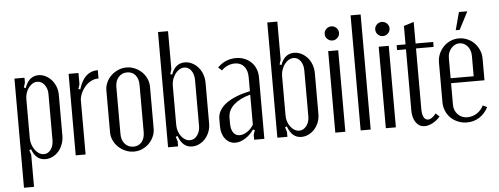

<svg xmlns="http://www.w3.org/2000/svg" viewBox="-54 -847 3023 1162"><g transform="rotate(-5 1457.5 -266.0)"><path d="M100 -436 111 -432Q136 -503 194 -503Q217 -503 237.5 -492.5Q258 -482 273.5 -464.5Q289 -447 298 -423.5Q307 -400 307 -374V-126Q307 -99 298 -74.5Q289 -50 273.5 -32Q258 -14 237 -3.5Q216 7 193 7Q135 7 111 -60L100 -56L109 -27V168H48V-495H109V-465ZM109 -127Q109 -107 115.5 -88.5Q122 -70 132.5 -55.5Q143 -41 157 -32.5Q171 -24 186 -24Q212 -24 228.5 -47Q245 -70 245 -105V-384Q245 -418 227 -441Q209 -464 183 -464Q168 -464 155 -456Q142 -448 131.5 -434.5Q121 -421 115 -403Q109 -385 109 -366Z M437 -495V-426L428 -399L439 -395Q471 -502 555 -502V-451Q534 -452 514 -443Q494 -434 478 -417.5Q462 -401 451 -379.5Q440 -358 437 -333V0H377V-495Z M729 -503Q756 -503 780 -492.5Q804 -482 822 -464.5Q840 -447 850.5 -423.5Q861 -400 861 -374V-121Q861 -95 850.5 -71.5Q840 -48 822.5 -30.5Q805 -13 781.5 -2.5Q758 8 731 8Q704 8 679.5 -2.5Q655 -13 636.5 -30.5Q618 -48 607 -71.5Q596 -95 596 -121V-374Q596 -400 606.5 -423.5Q617 -447 635.5 -464.5Q654 -482 678 -492.5Q702 -503 729 -503ZM730 -473Q698 -473 678 -450Q658 -427 658 -391V-104Q658 -68 678 -45Q698 -22 730 -22Q762 -22 780.5 -44.5Q799 -67 799 -104V-391Q799 -428 780.5 -450.5Q762 -473 730 -473Z M999 0H938V-700H999V-469L990 -440L1001 -436Q1025 -503 1083 -503Q1106 -503 1127 -492.5Q1148 -482 1164 -464Q1180 -446 1189 -421.5Q1198 -397 1198 -370V-122Q1198 -95 1189 -71.5Q1180 -48 1164.5 -30.5Q1149 -13 1128 -2.5Q1107 8 1084 8Q1026 8 1001 -63L990 -59L999 -30ZM999 -129Q999 -110 1005 -92Q1011 -74 1021.5 -60.5Q1032 -47 1045.5 -39Q1059 -31 1074 -31Q1100 -31 1118 -54.5Q1136 -78 1136 -112V-390Q1136 -426 1119.5 -449Q1103 -472 1077 -472Q1062 -472 1047.5 -463.5Q1033 -455 1022.5 -440.5Q1012 -426 1005.5 -407.5Q999 -389 999 -369Z M1262 -143Q1262 -197 1314 -236Q1366 -275 1461 -295V-379Q1461 -422 1440.5 -446Q1420 -470 1384 -470Q1362 -470 1341 -461Q1320 -452 1304 -435L1282 -454Q1302 -476 1330.5 -489Q1359 -502 1395 -502Q1422 -502 1445.5 -492.5Q1469 -483 1486.5 -466Q1504 -449 1513.5 -425.5Q1523 -402 1523 -375V0H1461V-30L1470 -58L1459 -62Q1439 -32 1408 -12Q1377 8 1347 8Q1310 8 1286 -22Q1262 -52 1262 -99ZM1377 -35Q1399 -35 1423 -51Q1447 -67 1461 -92V-274Q1397 -257 1360.5 -224Q1324 -191 1324 -145V-110Q1324 -75 1338 -55Q1352 -35 1377 -35Z M1663 0H1602V-700H1663V-469L1654 -440L1665 -436Q1689 -503 1747 -503Q1770 -503 1791 -492.5Q1812 -482 1828 -464Q1844 -446 1853 -421.5Q1862 -397 1862 -370V-122Q1862 -95 1853 -71.5Q1844 -48 1828.5 -30.5Q1813 -13 1792 -2.5Q1771 8 1748 8Q1690 8 1665 -63L1654 -59L1663 -30ZM1663 -129Q1663 -110 1669 -92Q1675 -74 1685.5 -60.5Q1696 -47 1709.5 -39Q1723 -31 1738 -31Q1764 -31 1782 -54.5Q1800 -78 1800 -112V-390Q1800 -426 1783.5 -449Q1767 -472 1741 -472Q1726 -472 1711.5 -463.5Q1697 -455 1686.5 -440.5Q1676 -426 1669.5 -407.5Q1663 -389 1663 -369Z M1942 -600Q1942 -618 1955 -630.5Q1968 -643 1985 -643Q2003 -643 2016 -630.5Q2029 -618 2029 -600Q2029 -582 2016 -569.5Q2003 -557 1985 -557Q1968 -557 1955 -569.5Q1942 -582 1942 -600ZM2015 -495V0H1954V-495Z M2108 -699H2169V0H2108Z M2249 -600Q2249 -618 2262 -630.5Q2275 -643 2292 -643Q2310 -643 2323 -630.5Q2336 -618 2336 -600Q2336 -582 2323 -569.5Q2310 -557 2292 -557Q2275 -557 2262 -569.5Q2249 -582 2249 -600ZM2322 -495V0H2261V-495Z M2497 8Q2464 8 2444 -20Q2424 -48 2424 -93V-465H2370V-495H2424V-607L2485 -626V-495H2592V-465H2485V-96Q2485 -65 2494 -47.5Q2503 -30 2520 -30Q2544 -30 2569 -63L2591 -42Q2571 -19 2545.5 -5.5Q2520 8 2497 8Z M2616 -368Q2616 -396 2626.5 -420.5Q2637 -445 2655 -463.5Q2673 -482 2697 -492.5Q2721 -503 2748 -503Q2775 -503 2799.5 -492.5Q2824 -482 2842 -463.5Q2860 -445 2870.5 -420.5Q2881 -396 2881 -368V-237H2678V-106Q2678 -71 2701 -47Q2724 -23 2758 -23Q2790 -23 2816.5 -40Q2843 -57 2857 -86L2883 -74Q2863 -35 2829.5 -13.5Q2796 8 2754 8Q2725 8 2699.5 -2.5Q2674 -13 2655.5 -31Q2637 -49 2626.5 -74Q2616 -99 2616 -127ZM2818 -267V-391Q2818 -426 2798 -449.5Q2778 -473 2749 -473Q2720 -473 2699 -448.5Q2678 -424 2678 -391V-267ZM2734 -554 2763 -662H2814L2758 -554Z"/></g></svg>

Font: Moniqa Paragraph
Style: Regular
Weight: 400
Designer: Rajesh Rajput
Foundry: Rajesh Rajput
Version: Version 1.000